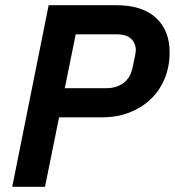

<svg xmlns="http://www.w3.org/2000/svg" viewBox="-20 -718 672 738"><path d="M27 0 167 -698H426Q527 -698 579.5 -649.5Q632 -601 632 -517Q632 -462 613 -416Q594 -370 559.5 -337Q525 -304 477.5 -285.5Q430 -267 372 -267H207L153 0ZM229 -379H389Q427 -379 454.5 -399Q482 -419 490 -460Q495 -486 498.5 -501Q502 -516 502 -525Q502 -551 484.5 -568.5Q467 -586 428 -586H271Z"/></svg>

Font: IBM Plex Sans SmBld
Style: Italic
Weight: 600
Italic angle: -11°
Designer: Mike Abbink, Paul van der Laan, Pieter van Rosmalen
Foundry: Bold Monday
Version: Version 3.005